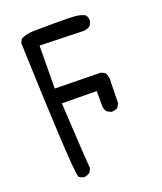

<svg xmlns="http://www.w3.org/2000/svg" viewBox="-137 -702 774 918"><g transform="rotate(-20 250.0 -243.0)"><path d="M133.8 127Q118.2 125 106.4 115.2Q90.8 70.3 68.4 -578.1L78.1 -597.7Q107.4 -611.3 142.6 -612.3Q177.7 -613.3 250.5 -613.3Q323.2 -613.3 351.6 -611.3Q379.9 -609.4 403.3 -597.7Q415 -584 413.1 -562.5L403.3 -543Q385.7 -529.3 360.4 -531.2L146.5 -537.1L144.5 -319.3L377.9 -315.4L397.5 -305.7Q411.1 -284.2 407.2 -254.9L405.3 -151.4L395.5 -131.8Q381.8 -120.1 360.4 -122.1L340.8 -131.8Q331.1 -143.6 329.1 -159.2V-239.3L152.3 -241.2Q168.9 62.5 172.9 95.7L163.1 115.2Q149.4 125 133.8 127Z"/></g></svg>

Font: JasonHandwriting4
Style: Regular
Weight: 400
Version: Version 1.01.21